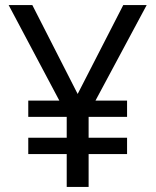

<svg xmlns="http://www.w3.org/2000/svg" viewBox="-20 -734 612 754"><path d="M285 -365 464 -714H556L355 -339H479V-275H328V-193H479V-129H328V0H242V-129H91V-193H242V-275H91V-339H213L14 -714H107Z"/></svg>

Font: Noto Sans Mongolian
Style: Regular
Weight: 400
Designer: Monotype Design Team
Foundry: Monotype Imaging Inc.
Version: Version 3.001; ttfautohint (v1.8.4.7-5d5b)